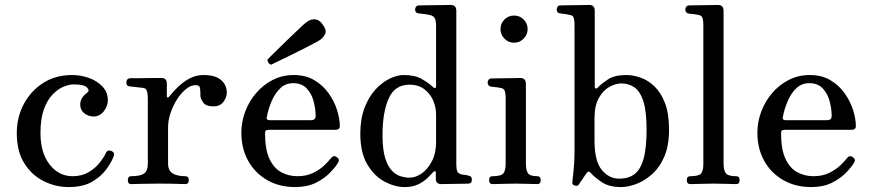

<svg xmlns="http://www.w3.org/2000/svg" viewBox="-20 -746 3523 778"><path d="M258 12Q206 12 158 -11.5Q110 -35 79 -83.5Q48 -132 48 -207Q48 -270 76 -323.5Q104 -377 154.5 -409.5Q205 -442 272 -442Q308 -442 341 -430Q374 -418 395.5 -395Q417 -372 417 -340Q417 -316 400.5 -295Q384 -274 359 -274Q338 -274 321.5 -287Q305 -300 305 -322Q305 -350 333 -370Q345 -379 332.5 -391.5Q320 -404 278 -404Q260 -404 237 -394.5Q214 -385 192.5 -362.5Q171 -340 157.5 -302Q144 -264 144 -207Q144 -127 181 -79.5Q218 -32 274 -32Q312 -32 339.5 -48.5Q367 -65 384.5 -87.5Q402 -110 409 -126Q416 -141 432 -134Q446 -128 441 -114Q433 -91 412 -61.5Q391 -32 354 -10Q317 12 258 12Z M511 0Q498 0 498 -16Q498 -32 511 -32Q549 -32 564 -43Q579 -54 579 -82V-347Q579 -367 575 -378Q571 -389 559 -390Q551 -391 531.5 -393Q512 -395 505 -396Q492 -397 492 -412Q492 -427 506 -429Q509 -429 527 -429Q545 -429 567.5 -429.5Q590 -430 609 -430Q628 -430 634 -430Q656 -430 656 -407V-355Q656 -352 659 -351Q662 -350 665 -354Q681 -374 701.5 -394Q722 -414 748 -428Q774 -442 805 -442Q852 -442 875.5 -422Q899 -402 899 -370Q899 -352 885.5 -333.5Q872 -315 845 -315Q814 -315 803 -331Q792 -347 792 -358Q792 -361 792 -367Q792 -384 789.5 -392.5Q787 -401 772 -401Q753 -401 733.5 -385Q714 -369 697.5 -343.5Q681 -318 671 -288Q661 -258 661 -230V-84Q661 -55 679.5 -43.5Q698 -32 731 -32Q745 -32 745 -16Q745 0 731 0Q721 0 695.5 -1Q670 -2 620 -2Q578 -2 550 -1Q522 0 511 0Z M1176 12Q1111 12 1061.5 -17Q1012 -46 985 -95.5Q958 -145 958 -208Q958 -252 973.5 -293.5Q989 -335 1017.5 -368.5Q1046 -402 1085 -422Q1124 -442 1170 -442Q1219 -442 1254 -421Q1289 -400 1312 -367.5Q1335 -335 1346 -299.5Q1357 -264 1357 -235Q1357 -220 1339 -220H1070Q1060 -220 1057 -217Q1054 -214 1054 -206Q1054 -140 1072 -102Q1090 -64 1120 -48Q1150 -32 1185 -32Q1221 -32 1248 -45Q1275 -58 1293 -75Q1311 -92 1321 -105Q1331 -119 1345 -109Q1358 -101 1350 -87Q1340 -70 1317.5 -46.5Q1295 -23 1260 -5.5Q1225 12 1176 12ZM1073 -259H1240Q1259 -259 1259 -276Q1259 -304 1251 -335Q1243 -366 1223 -387.5Q1203 -409 1168 -409Q1138 -409 1116.5 -389Q1095 -369 1081.5 -338Q1068 -307 1061 -272Q1058 -259 1073 -259ZM1079 -484Q1072 -485 1067.5 -492Q1063 -499 1064 -505Q1067 -508 1082 -523Q1097 -538 1118.5 -559Q1140 -580 1162 -601Q1184 -622 1201.5 -638.5Q1219 -655 1226 -659Q1240 -669 1257.5 -667.5Q1275 -666 1288 -646Q1304 -625 1298 -610Q1292 -595 1278 -585Q1271 -580 1250 -569Q1229 -558 1201.5 -544Q1174 -530 1147 -517Q1120 -504 1101 -495Q1082 -486 1079 -484Z M1619 12Q1580 12 1538.5 -10Q1497 -32 1468.5 -79.5Q1440 -127 1440 -205Q1440 -265 1457.5 -310Q1475 -355 1502 -384Q1529 -413 1559.5 -427.5Q1590 -442 1616 -442Q1661 -442 1689 -426Q1717 -410 1735 -393Q1741 -387 1744 -389.5Q1747 -392 1747 -398V-643Q1747 -664 1740.5 -674Q1734 -684 1717 -686Q1710 -688 1695.5 -689.5Q1681 -691 1675 -692Q1662 -694 1662 -708Q1662 -714 1666 -719Q1670 -724 1676 -724Q1679 -724 1697 -724.5Q1715 -725 1738.5 -725Q1762 -725 1781.5 -725.5Q1801 -726 1806 -726Q1829 -726 1829 -702V-84Q1829 -59 1833.5 -50.5Q1838 -42 1851 -39Q1857 -38 1865.5 -37Q1874 -36 1879 -34Q1892 -33 1892 -18Q1892 -2 1878 -2Q1875 -2 1860 -1.5Q1845 -1 1826 -1Q1807 -1 1790.5 -0.5Q1774 0 1769 0Q1746 0 1746 -21V-46Q1746 -52 1743 -52.5Q1740 -53 1735 -48Q1727 -39 1712 -24.5Q1697 -10 1674.5 1Q1652 12 1619 12ZM1639 -26Q1664 -26 1688.5 -43Q1713 -60 1730 -92.5Q1747 -125 1747 -170V-282Q1747 -313 1734.5 -340.5Q1722 -368 1698 -385.5Q1674 -403 1640 -403Q1580 -403 1555 -347Q1530 -291 1530 -199Q1530 -141 1540.5 -106.5Q1551 -72 1568 -54.5Q1585 -37 1604 -31.5Q1623 -26 1639 -26Z M1976 0Q1962 0 1962 -16Q1962 -32 1976 -32Q2011 -32 2020 -44Q2029 -56 2029 -83V-347Q2029 -372 2024 -380.5Q2019 -389 2006 -390Q1999 -392 1987 -393Q1975 -394 1969 -395Q1956 -398 1956 -412Q1956 -418 1960 -423Q1964 -428 1970 -428Q1973 -428 1989.5 -428.5Q2006 -429 2027 -429Q2048 -429 2065.5 -429.5Q2083 -430 2088 -430Q2111 -430 2111 -406V-83Q2111 -56 2119.5 -44Q2128 -32 2157 -32Q2171 -32 2171 -16Q2171 0 2157 0Q2147 0 2120 -1Q2093 -2 2070 -2Q2046 -2 2016.5 -1Q1987 0 1976 0ZM2063 -573Q2040 -573 2024 -589.5Q2008 -606 2008 -628Q2008 -651 2024 -667Q2040 -683 2063 -683Q2086 -683 2102 -667Q2118 -651 2118 -628Q2118 -606 2102 -589.5Q2086 -573 2063 -573Z M2497 12Q2448 12 2419 -7.5Q2390 -27 2376 -43Q2369 -51 2365 -50.5Q2361 -50 2357 -45Q2353 -39 2341.5 -22Q2330 -5 2325 2Q2321 9 2309.5 6Q2298 3 2299 -7Q2300 -18 2304 -53.5Q2308 -89 2308 -133V-643Q2308 -668 2303.5 -676.5Q2299 -685 2286 -686Q2279 -688 2267 -689.5Q2255 -691 2249 -692Q2236 -693 2236 -708Q2236 -714 2239.5 -719Q2243 -724 2250 -724Q2253 -724 2269 -724.5Q2285 -725 2306 -725Q2327 -725 2344.5 -725.5Q2362 -726 2368 -726Q2390 -726 2390 -702V-394Q2390 -389 2394.5 -387.5Q2399 -386 2404 -393Q2416 -406 2443 -424Q2470 -442 2518 -442Q2545 -442 2575.5 -431.5Q2606 -421 2632 -396Q2658 -371 2674.5 -328.5Q2691 -286 2691 -221Q2691 -155 2671.5 -110.5Q2652 -66 2621 -39Q2590 -12 2557 0Q2524 12 2497 12ZM2490 -22Q2526 -22 2550.5 -40Q2575 -58 2587.5 -101.5Q2600 -145 2600 -221Q2600 -297 2586.5 -337Q2573 -377 2550 -392.5Q2527 -408 2498 -408Q2475 -408 2449.5 -394Q2424 -380 2406.5 -349Q2389 -318 2389 -267V-176Q2389 -94 2418 -58Q2447 -22 2490 -22Z M2777 0Q2763 0 2763 -16Q2763 -32 2777 -32Q2812 -32 2821 -43Q2830 -54 2830 -82V-643Q2830 -668 2825 -676.5Q2820 -685 2807 -686Q2800 -688 2788 -689Q2776 -690 2770 -691Q2757 -694 2757 -708Q2757 -714 2761 -719Q2765 -724 2771 -724Q2774 -724 2790.5 -724.5Q2807 -725 2828 -725Q2849 -725 2866.5 -725.5Q2884 -726 2889 -726Q2912 -726 2912 -702V-84Q2912 -55 2921.5 -43.5Q2931 -32 2963 -32Q2977 -32 2977 -16Q2977 0 2963 0Q2953 0 2923.5 -1Q2894 -2 2871 -2Q2847 -2 2817.5 -1Q2788 0 2777 0Z M3267 12Q3202 12 3152.5 -17Q3103 -46 3076 -95.5Q3049 -145 3049 -208Q3049 -252 3064.5 -293.5Q3080 -335 3108.5 -368.5Q3137 -402 3176 -422Q3215 -442 3261 -442Q3310 -442 3345 -421Q3380 -400 3403 -367.5Q3426 -335 3437 -299.5Q3448 -264 3448 -235Q3448 -220 3430 -220H3161Q3151 -220 3148 -217Q3145 -214 3145 -206Q3145 -140 3163 -102Q3181 -64 3211 -48Q3241 -32 3276 -32Q3312 -32 3339 -45Q3366 -58 3384 -75Q3402 -92 3412 -105Q3422 -119 3436 -109Q3449 -101 3441 -87Q3431 -70 3408.5 -46.5Q3386 -23 3351 -5.5Q3316 12 3267 12ZM3164 -259H3331Q3350 -259 3350 -276Q3350 -304 3342 -335Q3334 -366 3314 -387.5Q3294 -409 3259 -409Q3229 -409 3207.5 -389Q3186 -369 3172.5 -338Q3159 -307 3152 -272Q3149 -259 3164 -259Z"/></svg>

Font: Zen Old Mincho
Style: Regular
Weight: 400
Designer: Yoshimichi Ohira
Foundry: Positype
Version: Version 1.001